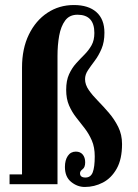

<svg xmlns="http://www.w3.org/2000/svg" viewBox="-20 -732 548 763"><path d="M317 11Q287.5 11 262.8 -9Q238 -29 238 -68.5Q238 -95.5 249.5 -112.5Q261 -129.5 281.5 -129.5Q299 -129.5 308.8 -117.8Q318.5 -106 318.5 -87Q318.5 -67 308.2 -59.5Q298 -52 298 -43.5Q298 -26.5 319.5 -26.5Q340.5 -26.5 348.5 -47.2Q356.5 -68 356.5 -110.5Q356.5 -147 345 -173.5Q333.5 -200 316.8 -221.8Q300 -243.5 283 -265Q266 -286.5 254.5 -312.8Q243 -339 243 -375Q243 -412 254.5 -437Q266 -462 282.5 -480.2Q299 -498.5 315.8 -515.2Q332.5 -532 343.8 -552Q355 -572 355 -601Q355 -673.5 288 -673.5Q256 -673.5 239 -650.5Q222 -627.5 215.2 -590.2Q208.5 -553 208.5 -509.5V0H18V-39H67.5V-463.5Q67.5 -539 94.8 -594.8Q122 -650.5 168.5 -681.2Q215 -712 273.5 -712Q331.5 -712 363.2 -683.8Q395 -655.5 395 -602Q395 -565 383.5 -538Q372 -511 356.5 -490.5Q341 -470 329.5 -452.8Q318 -435.5 318 -417.5Q318 -395.5 332.8 -374.2Q347.5 -353 369.5 -330.8Q391.5 -308.5 413.2 -283Q435 -257.5 450 -227.2Q465 -197 465 -159.5Q465 -99.5 443.8 -61.8Q422.5 -24 388.8 -6.5Q355 11 317 11Z"/></svg>

Font: Imbue 10pt ExtraBold
Style: Regular
Weight: 800
Designer: Tyler Finck
Foundry: Etcetera Type Company
Version: Version 1.102; ttfautohint (v1.8.3)